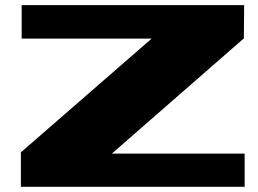

<svg xmlns="http://www.w3.org/2000/svg" viewBox="-20 -719 995 740"><path d="M919.9 -570.3H918.9L411.1 -127H922.9V1H60.5V-131.8L564.5 -570.3H63.5V-699.2H920.9L919.9 -571.3Z"/></svg>

Font: Polsku
Style: Regular
Weight: 400
Designer: Sebastien Sanfilippo
Version: Version 1.1